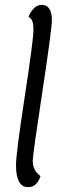

<svg xmlns="http://www.w3.org/2000/svg" viewBox="-20 -762 244 792"><path d="M151 -742Q194 -742 194 -679Q194 -642 154.5 -382Q115 -122 115 -99Q115 -58 147 -36Q133 10 96 10Q46 10 46 -81Q46 -128 82 -363Q118 -598 118 -639Q118 -686 98 -691Q100 -705 116 -723.5Q132 -742 151 -742Z"/></svg>

Font: Overlock
Style: Italic
Weight: 400
Designer: Dario Muhafara
Foundry: Dario Manuel Muhafara
Version: Version 1.002